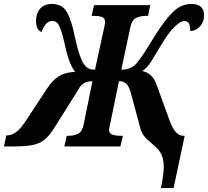

<svg xmlns="http://www.w3.org/2000/svg" viewBox="-69 -740 1051 970"><path d="M744 210Q753 167 757 129Q761 91 753 58.5Q745 26 717 2Q699 -15 682.5 -28.5Q666 -42 654 -60Q642 -78 636 -107L596 -256Q585 -301 571 -315.5Q557 -330 532 -330L489 -121Q486 -106 484 -98Q482 -90 482 -86Q482 -65 499 -59.5Q516 -54 541 -54H552L539 0H256L268 -54H279Q304 -54 325 -64Q346 -74 354 -112L398 -330Q371 -329 356.5 -320.5Q342 -312 332.5 -297.5Q323 -283 311 -262L204 -92Q178 -51 152 -31.5Q126 -12 88 -6Q50 0 -14 0H-49L-37 -56H-34Q-10 -56 13.5 -73.5Q37 -91 63 -132L169 -293Q199 -338 231 -356.5Q263 -375 311 -377Q298 -391 284 -425.5Q270 -460 257 -521Q244 -578 232 -606Q220 -634 196 -634Q175 -634 161.5 -617Q148 -600 141 -578Q113 -590 113 -634Q113 -673 134 -696.5Q155 -720 193 -720Q247 -720 270 -677Q293 -634 308 -559Q322 -495 333 -463.5Q344 -432 353 -419Q363 -404 375 -396Q387 -388 411 -388L458 -604Q459 -610 460.5 -617Q462 -624 462 -628Q462 -649 446 -654.5Q430 -660 405 -660H394L406 -714H690L679 -660H668Q642 -660 619.5 -650Q597 -640 589 -600L544 -388Q593 -388 620 -419Q634 -435 656.5 -468.5Q679 -502 713 -559Q767 -644 807.5 -682Q848 -720 898 -720Q931 -720 946.5 -705Q962 -690 962 -663Q962 -629 941.5 -606.5Q921 -584 892 -583Q893 -601 887 -617.5Q881 -634 861 -634Q845 -634 816.5 -608Q788 -582 752 -524Q717 -466 696 -431.5Q675 -397 650 -381Q673 -377 692 -360Q711 -343 722 -312L786 -136Q799 -98 816.5 -76Q834 -54 857 -54H864L808 210Z"/></svg>

Font: Noto Serif ExtraCondensed ExtraBold
Style: Italic
Weight: 800
Width: 2
Italic angle: -12°
Designer: Monotype Design Team
Foundry: Monotype Imaging Inc.
Version: Version 2.013